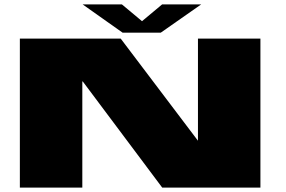

<svg xmlns="http://www.w3.org/2000/svg" viewBox="-20 -850 1298 870"><path d="M70 0H353V-481H355L715 0H1160V-675H877V-213H876.5L527 -675H70ZM535.5 -702H708.5L891.5 -830H714.5L623.5 -754L532.5 -830H354.5Z"/></svg>

Font: Anybody ExtraExpanded Black
Style: Regular
Weight: 900
Width: 8
Version: Version 1.113;gftools[0.9.25]